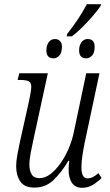

<svg xmlns="http://www.w3.org/2000/svg" viewBox="-20 -885 524 915"><path d="M300 -723Q324 -753 349 -790Q374 -827 394 -865H462L459 -856Q445 -835 422 -808.5Q399 -782 373.5 -756.5Q348 -731 323 -712H298ZM235 -607Q201 -607 201 -645Q201 -668 212 -683.5Q223 -699 242 -699Q256 -699 265.5 -690Q275 -681 275 -662Q275 -633 262.5 -620Q250 -607 235 -607ZM391 -607Q357 -607 357 -645Q357 -668 368 -683.5Q379 -699 398 -699Q431 -699 431 -662Q431 -633 418.5 -620Q406 -607 391 -607ZM372 10Q338 10 322.5 -14Q307 -38 307 -76Q307 -93 310 -119H306Q272 -62 234.5 -26.5Q197 9 144 9Q96 9 76.5 -20.5Q57 -50 57 -93Q57 -117 63 -149Q69 -181 75 -209L118 -402Q123 -424 126 -443Q129 -462 129 -472Q129 -491 117 -497.5Q105 -504 76 -504H64L72 -536H208L140 -223Q133 -192 126.5 -157.5Q120 -123 120 -100Q120 -72 131 -54Q142 -36 168 -36Q195 -36 220.5 -55.5Q246 -75 268.5 -107Q291 -139 307.5 -178Q324 -217 332 -256L391 -536H454L383 -202Q377 -172 372.5 -142Q368 -112 368 -88Q368 -35 397 -35Q410 -35 423 -41.5Q436 -48 449 -60L464 -37Q447 -19 423 -4.5Q399 10 372 10Z"/></svg>

Font: Noto Serif Condensed Light
Style: Italic
Weight: 300
Width: 3
Italic angle: -12°
Designer: Monotype Design Team
Foundry: Monotype Imaging Inc.
Version: Version 2.014; ttfautohint (v1.8.4.7-5d5b)